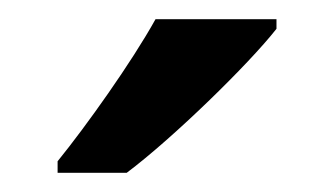

<svg xmlns="http://www.w3.org/2000/svg" viewBox="-20 -786 348 200"><path d="M268 -756V-766H142C117 -721 70 -655 40 -618V-606H112C160 -642 239 -719 268 -756Z"/></svg>

Font: Noto Sans Balinese Medium
Style: Regular
Weight: 500
Designer: Aditya Bayu, David Williams
Foundry: David Williams
Version: Version 2.005